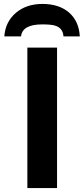

<svg xmlns="http://www.w3.org/2000/svg" viewBox="-20 -956 429 976"><path d="M86.9 -771C91.3 -811.5 127 -832 194.8 -832C223.6 -832 244.6 -830.1 258.3 -826.2C285.2 -818.4 300.3 -801.8 302.7 -771H385.7C382.8 -822.8 364.3 -863.3 330.6 -892.6C296.9 -921.4 252 -936 195.8 -936C141.1 -936 96.2 -920.9 60.5 -890.6C24.9 -859.9 5.4 -820.3 2 -771ZM270 -713.9H119.1V0H270Z"/></svg>

Font: Noto Reveo Sans
Style: Bold
Weight: 700
Designer: Monotype Design team
Foundry: Monotype Imaging Inc.
Version: Version 1.04